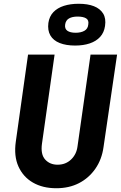

<svg xmlns="http://www.w3.org/2000/svg" viewBox="-20 -990 645 1020"><path d="M279 10Q207 10 155 -20Q103 -50 78 -105.5Q53 -161 64 -238L129 -700H270L203 -227Q195 -170 220 -142.5Q245 -115 286 -115Q329 -115 358 -143Q387 -171 392 -214L461 -700H602L530 -209Q521 -143 486.5 -93.5Q452 -44 399.5 -17Q347 10 279 10ZM379 -748Q331 -748 297 -761.5Q263 -775 247.5 -802Q232 -829 237 -868Q242 -903 263.5 -925.5Q285 -948 319.5 -959Q354 -970 398 -970Q446 -970 479 -957Q512 -944 528 -918Q544 -892 538 -852Q533 -817 512 -794Q491 -771 457 -759.5Q423 -748 379 -748ZM382 -816Q410 -816 428.5 -826.5Q447 -837 449 -860Q453 -883 437.5 -892.5Q422 -902 392 -902Q364 -902 346.5 -892Q329 -882 326 -859Q323 -837 338 -826.5Q353 -816 382 -816Z"/></svg>

Font: Finlandica SemiBold
Style: Italic
Weight: 600
Italic angle: -8°
Designer: Niklas Ekholm, Juho Hiilivirta, Jaakko Suomalainen
Foundry: Helsinki Type Studio
Version: Version 1.063